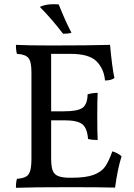

<svg xmlns="http://www.w3.org/2000/svg" viewBox="-20 -893 641 916"><path d="M560 -147Q541 -88 529 2Q451 0 315 0Q131 0 56 3Q56 -26 61 -40Q89 -42 103.5 -50Q118 -58 124 -78Q130 -98 130 -138V-549Q130 -599 115.5 -616.5Q101 -634 61 -636Q56 -650 56 -679Q115 -676 224 -676Q406 -676 505 -679Q515 -569 526 -521Q511 -509 481 -509Q476 -565 440.5 -600.5Q405 -636 317 -636H224V-362H287Q350 -362 373.5 -378.5Q397 -395 398 -443Q422 -450 446 -450Q444 -416 444 -341Q444 -259 446 -225Q419 -225 400 -230Q396 -282 372.5 -300.5Q349 -319 287 -319H224V-138Q224 -100 231 -80.5Q238 -61 257.5 -53Q277 -45 315 -45H321Q390 -45 427 -59Q464 -73 481.5 -98Q499 -123 516 -171Q545 -162 560 -147ZM170 -860Q196 -873 237 -873Q252 -873 260 -872Q294 -787 321 -737Q313 -734 303 -733Q293 -732 281 -732Q223 -807 170 -860Z"/></svg>

Font: Vollkorn SC
Style: Regular
Weight: 400
Designer: Friedrich Althausen
Foundry: Friedrich Althausen
Version: Version 4.015